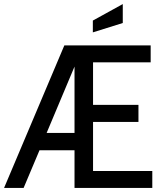

<svg xmlns="http://www.w3.org/2000/svg" viewBox="-25 -923 797 943"><path d="M723 -83V0H341V-185H169L91 0H-5L291 -700H715V-617H432V-408H655V-324H432V-83ZM341 -270V-596L204 -270ZM431 -822 578 -903V-810L431 -764Z"/></svg>

Font: Cabin Condensed
Style: Regular
Weight: 400
Width: 3
Version: Version 2.001